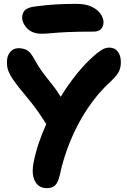

<svg xmlns="http://www.w3.org/2000/svg" viewBox="-20 -960 660 996"><path d="M223 16Q180 16 161 -21Q142 -58 155 -120Q172 -210 220 -316Q190 -364 167.5 -394.5Q145 -425 126 -448Q107 -471 88 -494Q69 -517 46 -550Q31 -572 23.5 -591.5Q16 -611 16 -638Q16 -670 32.5 -690Q49 -710 76 -710Q97 -710 115.5 -702Q134 -694 151 -665Q179 -615 202 -584Q225 -553 247.5 -525.5Q270 -498 295 -458Q334 -522 381 -580Q428 -638 481 -682Q503 -700 517.5 -706.5Q532 -713 547 -713Q575 -713 591 -692.5Q607 -672 607 -637Q607 -611 597.5 -590.5Q588 -570 558 -541Q487 -477 433.5 -396Q380 -315 344 -226.5Q308 -138 290 -51Q281 -13 266 1.5Q251 16 223 16ZM197 -785Q148 -785 121.5 -812Q95 -839 95 -870Q95 -888 106.5 -904Q118 -920 158 -926Q220 -934 267.5 -937Q315 -940 374 -940Q427 -940 458 -924Q489 -908 503 -886Q517 -864 517 -846Q517 -823 504 -809.5Q491 -796 467 -796Q382 -796 329.5 -793.5Q277 -791 246.5 -788Q216 -785 197 -785Z"/></svg>

Font: Shantell Sans Normal
Style: Bold
Weight: 700
Designer: Stephen Nixon, Anya Danilova, Shantell Martin
Foundry: Arrow Type
Version: Version 1.009;[a7da0bfa3]